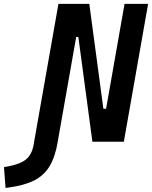

<svg xmlns="http://www.w3.org/2000/svg" viewBox="-150 -713 765 966"><path d="M314.9 0 244.1 -527.3H233.4L141.1 -3.9L140.1 2.9Q127.4 77.1 99.1 123.8Q70.8 170.4 21 195.3Q-28.8 220.2 -106.9 230.5L-122.1 232.4L-129.9 127.9L-108.9 124Q-48.3 112.8 -19 88.9Q10.3 64.9 19 16.1L23.9 -12.2L144 -693.4H299.3L370.1 -166H383.8L476.6 -693.4H595.2L473.1 0Z"/></svg>

Font: Cascadia Code PL SemiBold
Style: Italic
Weight: 600
Italic angle: -10°
Monospace: yes
Designer: Aaron Bell
Foundry: Saja Typeworks
Version: Version 2404.023; ttfautohint (v1.8.4)